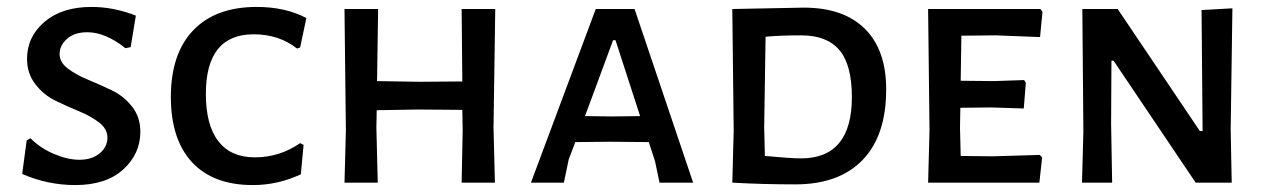

<svg xmlns="http://www.w3.org/2000/svg" viewBox="-20 -527 3659 554"><path d="M244 -507Q308 -507 372 -482L357 -391L342 -388Q284 -434 232 -434Q195 -434 173.5 -415Q152 -396 152 -371Q152 -347 176 -329Q200 -311 234 -297Q268 -283 302.5 -266.5Q337 -250 361 -219.5Q385 -189 385 -147Q385 -83 335.5 -38Q286 7 197 7Q118 7 44 -25L57 -122L68 -128Q97 -99 136.5 -82.5Q176 -66 209 -66Q245 -66 267.5 -84.5Q290 -103 290 -130Q290 -155 266 -173.5Q242 -192 208 -206Q174 -220 140 -236.5Q106 -253 82 -284Q58 -315 58 -357Q58 -421 108.5 -464Q159 -507 244 -507Z M721 -507Q803 -507 864 -475L846 -390L837 -387Q785 -428 712 -428Q574 -428 574 -256Q574 -166 610 -119.5Q646 -73 715 -73Q787 -73 846 -114L856 -109L848 -24Q781 7 710 7Q595 7 534 -59Q473 -125 473 -247Q473 -372 537.5 -439.5Q602 -507 721 -507Z M1409 -501 1404 -159 1408 0H1312L1315 -150L1314 -210L1185 -211L1067 -209L1066 -159L1070 0H974L978 -150L974 -501H1071L1068 -293L1192 -291L1314 -292L1312 -501Z M1811 -501 1980 0H1883L1870 -62L1852 -117L1740 -118L1640 -117L1621 -67L1607 0H1512L1699 -501ZM1747 -191 1827 -192 1756 -411H1749L1668 -192Z M2299 -505Q2414 -505 2475.5 -444Q2537 -383 2537 -269Q2537 -136 2469 -65.5Q2401 5 2275 5Q2180 5 2093 0L2097 -150L2093 -501ZM2291 -70Q2438 -70 2438 -247Q2438 -340 2402 -382.5Q2366 -425 2292 -425Q2230 -425 2189 -421L2185 -159L2187 -77Q2262 -70 2291 -70Z M2845 -76 2980 -80 2987 -73 2979 0H2658L2662 -150L2658 -501H2982L2988 -493L2981 -420L2854 -425L2754 -424L2752 -294L2848 -293L2935 -296L2940 -288L2934 -214L2840 -217L2751 -216L2750 -159L2752 -77Z M3536 -503 3531 -153 3534 0H3430L3193 -352H3187L3186 -170L3189 0H3102L3106 -147L3103 -501H3205L3442 -149H3450L3447 -498Z"/></svg>

Font: Alegreya Sans SC Medium
Style: Regular
Weight: 500
Designer: Juan Pablo del Peral
Foundry: Huerta Tipografica
Version: Version 2.001;PS 002.001;hotconv 1.0.88;makeotf.lib2.5.64775